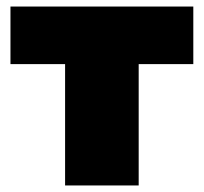

<svg xmlns="http://www.w3.org/2000/svg" viewBox="-20 -567 623 587"><path d="M404 0H179V-371H12V-547H571V-371H404Z"/></svg>

Font: Montserrat-Alt1 Black
Style: Regular
Weight: 900
Designer: Differentunic
Foundry: Differentunic
Version: Version 7.222